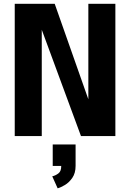

<svg xmlns="http://www.w3.org/2000/svg" viewBox="-20 -720 690 1016"><path d="M58 0V-700H269.5L447.5 -194.5V-700H590.5V0H408.5L201 -562.5V0ZM259 158V44.5H380V158Q380 196 362.8 221Q345.5 246 323 259.2Q300.5 272.5 285 276.5L256.5 213Q273 209.5 288.8 197.8Q304.5 186 304 158Z"/></svg>

Font: Trispace SemiBold
Style: Regular
Weight: 600
Designer: Tyler Finck
Foundry: Etcetera Type Company
Version: Version 1.210; ttfautohint (v1.8.3)